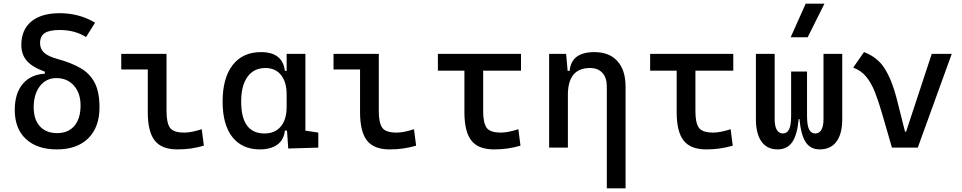

<svg xmlns="http://www.w3.org/2000/svg" viewBox="-20 -815 5313 1060"><path d="M294.4 9.8Q184.6 9.8 123 -47.6Q61.5 -105 61.5 -208Q61.5 -298.3 104.7 -350.8Q147.9 -403.3 227.5 -408.2V-419.4Q159.7 -443.4 128.7 -478.5Q97.7 -513.7 97.7 -566.9Q97.7 -650.9 153.1 -696.5Q208.5 -742.2 309.6 -742.2Q417 -742.2 504.9 -689.9L455.1 -610.4Q393.1 -649.4 309.6 -649.4Q252.4 -649.4 226.8 -632.3Q201.2 -615.2 201.2 -576.7Q201.2 -544.9 223.4 -524.2Q245.6 -503.4 300.8 -488.3Q374 -468.3 425 -438.7Q476.1 -409.2 502.7 -358.2Q529.3 -307.1 529.3 -222.7Q529.3 -112.8 467.3 -51.5Q405.3 9.8 294.4 9.8ZM295.4 -80.1Q356.4 -80.1 390.6 -120.1Q424.8 -160.2 424.8 -232.4Q424.8 -300.8 388.2 -342.3Q351.6 -383.8 291 -383.8Q234.9 -383.8 200.4 -339.6Q166 -295.4 166 -222.7Q166 -155.3 200.2 -117.7Q234.4 -80.1 295.4 -80.1Z M959 9.8Q872.6 9.8 834.2 -39.1Q795.9 -87.9 795.9 -195.3V-431.6H649.4V-517.6H899.4V-200.2Q899.4 -138.7 917.7 -110.8Q936 -83 998 -83Q1036.1 -83 1093.8 -101.6L1105.5 -10.7Q1067.9 0 1033.2 4.9Q998.5 9.8 959 9.8Z M1415 9.8Q1316.9 9.8 1262.9 -58.3Q1209 -126.5 1209 -253.9Q1209 -384.3 1264.4 -455.8Q1319.8 -527.3 1420.9 -527.3Q1540.5 -527.3 1552.7 -423.8H1562.5V-517.6H1666V-93.8L1737.3 -83V0L1571.3 4.9L1564.5 -93.8H1552.7Q1547.4 -42 1510.5 -16.1Q1473.6 9.8 1415 9.8ZM1562.5 -224.6V-293Q1562.5 -362.3 1531.5 -400.9Q1500.5 -439.5 1445.3 -439.5Q1381.3 -439.5 1346.4 -391.1Q1311.5 -342.8 1311.5 -253.9Q1311.5 -78.1 1440.4 -78.1Q1498 -78.1 1530.3 -116.7Q1562.5 -155.3 1562.5 -224.6Z M2130.9 9.8Q2044.4 9.8 2006.1 -39.1Q1967.8 -87.9 1967.8 -195.3V-431.6H1821.3V-517.6H2071.3V-200.2Q2071.3 -138.7 2089.6 -110.8Q2107.9 -83 2169.9 -83Q2208 -83 2265.6 -101.6L2277.3 -10.7Q2239.7 0 2205.1 4.9Q2170.4 9.8 2130.9 9.8Z M2707 9.8Q2620.6 9.8 2582.3 -39.1Q2543.9 -87.9 2543.9 -195.3V-424.8H2397.5V-517.6H2856.4V-424.8H2647.5V-200.2Q2647.5 -138.7 2665.8 -110.8Q2684.1 -83 2746.1 -83Q2784.2 -83 2841.8 -101.6L2853.5 -10.7Q2815.9 0 2781.2 4.9Q2746.6 9.8 2707 9.8Z M3330.1 224.6V-336.9Q3330.1 -386.2 3305.7 -412.8Q3281.2 -439.5 3237.3 -439.5Q3115.2 -439.5 3115.2 -291V0H3011.7V-517.6H3105.5L3113.8 -423.8H3125Q3133.8 -527.3 3261.7 -527.3Q3343.8 -527.3 3388.7 -477.5Q3433.6 -427.7 3433.6 -336.9V224.6Z M3878.9 9.8Q3792.5 9.8 3754.2 -39.1Q3715.8 -87.9 3715.8 -195.3V-424.8H3569.3V-517.6H4028.3V-424.8H3819.3V-200.2Q3819.3 -138.7 3837.6 -110.8Q3856 -83 3918 -83Q3956.1 -83 4013.7 -101.6L4025.4 -10.7Q3987.8 0 3953.1 4.9Q3918.5 9.8 3878.9 9.8Z M4505.4 9.8Q4454.6 9.8 4428.2 -30Q4401.9 -69.8 4393.6 -158.2H4389.6Q4381.3 -69.8 4353.5 -30Q4325.7 9.8 4272.9 9.8Q4214.8 9.8 4184.1 -33.4Q4153.3 -76.7 4153.3 -156.2V-517.6H4256.8V-156.2Q4256.8 -119.1 4268.3 -98.6Q4279.8 -78.1 4302.2 -78.1Q4324.7 -78.1 4336.2 -100.3Q4347.7 -122.6 4347.7 -175.8V-419.9H4435.5V-175.8Q4435.5 -122.6 4447 -100.3Q4458.5 -78.1 4481 -78.1Q4503.4 -78.1 4514.9 -98.6Q4526.4 -119.1 4526.4 -156.2V-517.6H4629.9V-156.2Q4629.9 -76.7 4598.1 -33.4Q4566.4 9.8 4505.4 9.8ZM4345.2 -609.4 4428.2 -794.9H4531.7L4439 -609.4Z M4904.3 0 4849.1 -190.4Q4830.1 -255.9 4810.3 -306.4Q4790.5 -356.9 4762.5 -391.1Q4734.4 -425.3 4690.4 -441.9L4750 -527.3Q4825.2 -499.5 4865 -435.3Q4904.8 -371.1 4929.7 -273.4L4976.6 -87.9H4982.4L5124 -517.6H5234.4L5046.9 0Z"/></svg>

Font: Cascadia Code NF
Style: Regular
Weight: 400
Monospace: yes
Designer: Aaron Bell
Foundry: Saja Typeworks
Version: Version 2404.023; ttfautohint (v1.8.4)